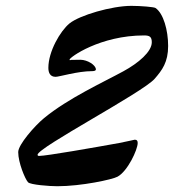

<svg xmlns="http://www.w3.org/2000/svg" viewBox="-20 -1585 641 659"><path d="M170.9 -1321.3C183.1 -1321.3 246.6 -1340.8 295.9 -1340.8C301.8 -1340.8 309.1 -1341.8 309.1 -1346.7C309.1 -1361.8 279.8 -1379.9 255.9 -1379.9C245.6 -1379.9 236.3 -1379.4 224.1 -1379.4C222.7 -1379.4 221.7 -1378.4 220.2 -1378.4C218.8 -1378.4 218.8 -1379.4 218.8 -1380.4C218.8 -1388.2 323.7 -1463.4 474.6 -1463.4C493.2 -1463.4 501 -1459 501 -1439.9C501 -1407.7 455.6 -1368.7 403.3 -1340.3C334.5 -1302.7 214.4 -1248 131.3 -1179.7C98.6 -1152.8 42.5 -1088.4 42.5 -1063C42.5 -1026.9 65.9 -970.7 76.2 -959.5C84 -950.7 149.9 -945.8 176.8 -945.8C258.8 -945.8 365.7 -968.8 383.3 -978.5C418 -997.1 452.6 -1071.3 452.6 -1094.2C452.6 -1102.1 449.7 -1105.5 442.4 -1105.5C440.9 -1105.5 413.1 -1098.6 389.2 -1094.2C302.7 -1078.6 139.2 -1049.8 114.3 -1049.8C111.3 -1049.8 108.9 -1050.8 108.9 -1053.7C108.9 -1078.6 470.2 -1267.6 510.7 -1314.5C536.6 -1344.2 557.1 -1371.6 557.1 -1427.2C557.1 -1481 541 -1539.1 513.7 -1557.6C508.8 -1561 463.4 -1564.9 430.7 -1564.9C363.8 -1564.9 252.9 -1532.7 218.3 -1504.4C187 -1478.5 146 -1408.7 146 -1352.1C146 -1336.4 151.4 -1321.3 170.9 -1321.3Z"/></svg>

Font: Bodega Script
Style: Medium
Weight: 500
Italic angle: 39.7°
Version: Version 001.000